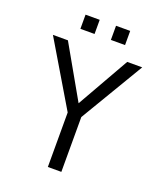

<svg xmlns="http://www.w3.org/2000/svg" viewBox="-158 -982 916 1083"><g transform="rotate(20 300.0 -440.0)"><path d="M341 0H260V-327L32 -710H122L300 -397L478 -710H568L341 -329ZM251 -795H166V-880H251ZM434 -795H349V-880H434Z"/></g></svg>

Font: Orbit
Style: Regular
Weight: 400
Designer: Sooun Cho
Foundry: JAMO
Version: Version 1.000; ttfautohint (v1.8.4.7-5d5b);gftools[0.9.29]